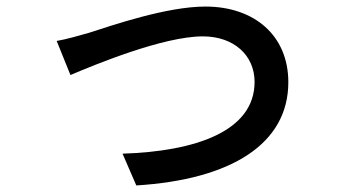

<svg xmlns="http://www.w3.org/2000/svg" viewBox="-20 -535 1040 586"><path d="M153 -410 195 -306C268 -337 478 -424 599 -424C694 -424 757 -366 757 -285C757 -134 576 -73 354 -66L396 31C686 13 860 -96 860 -284C860 -427 756 -515 607 -515C488 -515 321 -457 252 -435C221 -426 182 -415 153 -410Z"/></svg>

Font: Noto Sans HK Medium
Style: Regular
Weight: 500
Designer: Ryoko NISHIZUKA 西塚涼子 (kana, bopomofo & ideographs); Paul D. Hunt (Latin, Greek & Cyrillic); Sandoll Communications 산돌커뮤니
Foundry: Adobe
Version: Version 2.002;hotconv 1.0.116;makeotfexe 2.5.65601